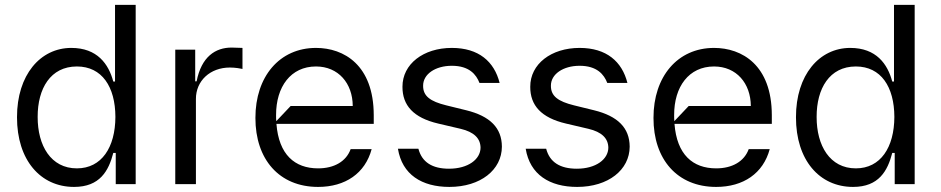

<svg xmlns="http://www.w3.org/2000/svg" viewBox="-20 -747 3817 779"><path d="M280.5 11.4C385.3 11.4 420.8 -54 439.6 -126.4H449.6V0H530.5V-727.3H446.7V-416.2H439.6C420.8 -487.2 374.6 -552.6 269.2 -552.6C143.8 -552.6 48.7 -443.2 49 -271.3C48.7 -98 143.8 11.4 280.5 11.4ZM291.9 -63.9C186.4 -63.9 132.5 -156.2 132.8 -272.7C132.5 -387.8 185 -477.3 291.9 -477.3C393.8 -477.3 447.8 -394.9 448.2 -272.7C447.8 -149.1 392.4 -63.9 291.9 -63.9Z M774.9 0V-345.2C774.5 -419 832.7 -473 912.6 -473C934.7 -473 957.7 -468.8 963.8 -467.3V-552.6C953.8 -553.3 931.8 -554 919.7 -554C854 -554 797.2 -517 777.7 -416.9H772V-545.5H691.1V0Z M1496.4 -279.8C1496.1 -483 1375.4 -552.6 1262.1 -552.6C1114 -552.6 1016 -436.1 1016.3 -268.5C1016 -100.9 1112.6 11.4 1270.6 11.4C1381 11.4 1461.6 -43.7 1487.9 -142H1402.7C1384.6 -92 1335.9 -63.9 1270.6 -63.9C1175.8 -63.9 1111.2 -119.7 1101.6 -244.3H1496.4ZM1100.9 -255.3C1100.1 -263.1 1100.1 -271.3 1100.1 -279.8C1099.8 -395.2 1159.8 -477.3 1262.1 -477.3C1352.6 -477.3 1410.9 -409.1 1411.2 -316.8H1159.1Z M1803.3 11.4C1929.7 11.4 2016 -57.9 2016.3 -152C2016 -228 1968.4 -275.9 1871.4 -299.7L1790.5 -319.6C1725.5 -335.6 1696.4 -357.2 1696.7 -399.1C1696.4 -446 1746.1 -480.1 1813.2 -480.1C1883.9 -480.1 1912.3 -444.6 1925.4 -410.5H2007.1C1985.4 -497.2 1922.2 -552.6 1813.2 -552.6C1697.8 -552.6 1612.6 -487.2 1612.9 -394.9C1612.6 -319.6 1657.3 -269.2 1757.8 -245.7L1848.7 -224.4C1903.4 -211.6 1929.3 -185.4 1929.7 -147.7C1929.3 -100.9 1879.6 -62.5 1801.8 -62.5C1734 -62.5 1691.8 -88.8 1677.6 -143.5H1594.5C1611.5 -38.7 1691.4 11.4 1803.3 11.4Z M2321.7 11.4C2448.2 11.4 2534.4 -57.9 2534.8 -152C2534.4 -228 2486.9 -275.9 2389.9 -299.7L2308.9 -319.6C2244 -335.6 2214.8 -357.2 2215.2 -399.1C2214.8 -446 2264.6 -480.1 2331.7 -480.1C2402.3 -480.1 2430.8 -444.6 2443.9 -410.5H2525.6C2503.9 -497.2 2440.7 -552.6 2331.7 -552.6C2216.3 -552.6 2131 -487.2 2131.4 -394.9C2131 -319.6 2175.8 -269.2 2276.3 -245.7L2367.2 -224.4C2421.9 -211.6 2447.8 -185.4 2448.2 -147.7C2447.8 -100.9 2398.1 -62.5 2320.3 -62.5C2252.5 -62.5 2210.2 -88.8 2196 -143.5H2112.9C2130 -38.7 2209.9 11.4 2321.7 11.4Z M3111.5 -279.8C3111.2 -483 2990.4 -552.6 2877.1 -552.6C2729 -552.6 2631 -436.1 2631.4 -268.5C2631 -100.9 2727.6 11.4 2885.7 11.4C2996.1 11.4 3076.7 -43.7 3103 -142H3017.8C2999.6 -92 2951 -63.9 2885.7 -63.9C2790.8 -63.9 2726.2 -119.7 2716.6 -244.3H3111.5ZM2715.9 -255.3C2715.2 -263.1 2715.2 -271.3 2715.2 -279.8C2714.8 -395.2 2774.9 -477.3 2877.1 -477.3C2967.7 -477.3 3025.9 -409.1 3026.3 -316.8H2774.1Z M3441.1 11.4C3545.8 11.4 3581.3 -54 3600.1 -126.4H3610.1V0H3691.1V-727.3H3607.2V-416.2H3600.1C3581.3 -487.2 3535.2 -552.6 3429.7 -552.6C3304.3 -552.6 3209.2 -443.2 3209.5 -271.3C3209.2 -98 3304.3 11.4 3441.1 11.4ZM3452.4 -63.9C3346.9 -63.9 3293 -156.2 3293.3 -272.7C3293 -387.8 3345.5 -477.3 3452.4 -477.3C3554.3 -477.3 3608.3 -394.9 3608.7 -272.7C3608.3 -149.1 3552.9 -63.9 3452.4 -63.9Z"/></svg>

Font: Riot Sans 2.0
Style: Regular
Weight: 400
Designer: Rasmus Andersson
Foundry: rsms
Version: Version 3.006;hotconv 1.0.109;makeotfexe 2.5.65596